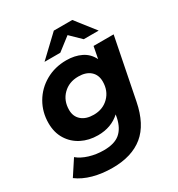

<svg xmlns="http://www.w3.org/2000/svg" viewBox="-226 -891 1144 1234"><g transform="rotate(-30 346.0 -274.5)"><path d="M681 -538 592 -90Q562 62 476.5 132Q391 202 248 202Q170 202 104.5 184Q39 166 -8 131L66 18Q98 45 148.5 60.5Q199 76 255 76Q334 76 375 41.5Q416 7 431 -63L435 -86Q370 -26 271 -26Q204 -26 150 -53.5Q96 -81 64.5 -132Q33 -183 33 -252Q33 -334 72 -401Q111 -468 179.5 -507Q248 -546 333 -546Q396 -546 443.5 -522.5Q491 -499 515 -450L532 -538ZM469 -311Q469 -360 437 -388.5Q405 -417 348 -417Q279 -417 234.5 -373Q190 -329 190 -260Q190 -211 223 -182.5Q256 -154 313 -154Q381 -154 425 -198Q469 -242 469 -311ZM499 -607 422 -682 325 -607H208L360 -751H497L610 -607Z"/></g></svg>

Font: Montserrat Alternates
Style: Bold Italic
Weight: 700
Italic angle: -11.3°
Designer: Julieta Ulanovsky
Foundry: Julieta Ulanovsky
Version: Version 7.200